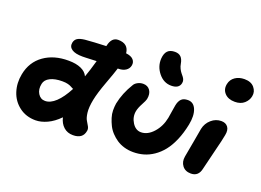

<svg xmlns="http://www.w3.org/2000/svg" viewBox="-114 -1090 1861 1367"><g transform="rotate(20 816.0 -407.0)"><path d="M237.8 -12.2Q166 -12.2 114 -51.8Q62 -91.3 41.7 -154.3Q21.5 -217.3 35.2 -287.1Q54.2 -385.3 130.1 -439.2Q206.1 -493.2 316.9 -492.2Q373 -492.2 410.9 -475.3Q448.7 -458.5 462.9 -426.8Q482.4 -480.5 503.9 -557.1Q483.4 -556.2 459 -555.2Q434.6 -554.2 420.9 -553.7Q407.2 -553.2 397.9 -553.2Q342.3 -553.2 316.2 -571.3Q290 -589.4 295.9 -621.1Q300.3 -644 317.9 -655.8Q335.4 -667.5 373 -671.9Q437.5 -677.7 532.2 -681.2L533.2 -686Q547.9 -752 597.2 -752Q674.8 -752 682.1 -681.2Q721.2 -676.8 738 -658.2Q754.9 -639.6 750 -613.8Q745.1 -588.4 722.9 -573.7Q700.7 -559.1 667 -559.1H663.1Q651.9 -522 619.1 -433.6Q586.4 -345.2 575.2 -289.1Q563.5 -229.5 568.1 -190.9Q572.8 -152.3 584.2 -134.3Q595.7 -116.2 604.5 -99.4Q613.3 -82.5 609.9 -66.9Q599.6 -3.9 524.9 -3.9Q482.4 -3.9 453.9 -29.5Q425.3 -55.2 415 -99.1Q371.6 -54.7 325.4 -33.4Q279.3 -12.2 237.8 -12.2ZM190.9 -271Q181.6 -227.5 200.9 -196.3Q220.2 -165 254.9 -165Q294.9 -165 335.4 -203.1Q376 -241.2 414.1 -314Q408.7 -315.4 396.7 -322.5Q384.8 -329.6 367.7 -334.2Q350.6 -338.9 324.2 -338.9Q268.1 -338.9 232.7 -321Q197.3 -303.2 190.9 -271Z M1061.5 -574.2Q1004.4 -574.2 965.1 -623Q925.8 -671.9 929.7 -731.9Q932.6 -771.5 951.2 -790.8Q969.7 -810.1 1006.3 -810.1Q1035.6 -810.1 1051.8 -793.9Q1067.9 -777.8 1073.7 -744.1Q1076.7 -725.6 1084.7 -709.5Q1092.8 -693.4 1101.1 -683.1Q1109.4 -672.9 1117.2 -663.1Q1125 -653.3 1128.7 -641.8Q1132.3 -630.4 1129.4 -617.2Q1120.1 -574.2 1061.5 -574.2ZM968.8 -37.1Q932.6 -37.1 900.1 -46.6Q867.7 -56.2 843 -72.8Q818.4 -89.4 797.6 -111.6Q776.9 -133.8 764.2 -159.4Q751.5 -185.1 742.7 -212.9Q733.9 -240.7 733.6 -268.1Q733.4 -295.4 737.3 -320.8Q754.4 -404.3 802.7 -482.9Q811 -498.5 830.6 -508.8Q850.1 -519 871.6 -519Q906.2 -519 924.1 -493.2Q941.9 -467.3 933.6 -425.8Q931.2 -413.6 912.6 -379.4Q894 -345.2 888.7 -318.8Q879.9 -272 906 -230.5Q932.1 -189 972.7 -189Q1022.9 -189 1065.7 -236.6Q1108.4 -284.2 1121.6 -352.1Q1126 -374.5 1130.1 -405Q1134.3 -435.5 1137.7 -451.2Q1144 -484.9 1160.6 -502Q1177.2 -519 1210.4 -519Q1253.9 -519 1272.2 -474.1Q1290.5 -429.2 1276.4 -357.9Q1262.7 -289.6 1239.3 -235.1Q1215.8 -180.7 1186.5 -144Q1157.2 -107.4 1121.3 -83Q1085.4 -58.6 1047.6 -47.9Q1009.8 -37.1 968.8 -37.1Z M1526.4 -621.1Q1476.1 -621.1 1449.2 -650.1Q1422.4 -679.2 1431.2 -721.2Q1438.5 -756.8 1467.8 -776.9Q1497.1 -796.9 1538.1 -796.9Q1588.4 -796.9 1613 -767.1Q1637.7 -737.3 1630.4 -701.2Q1624.5 -668.9 1597.7 -645Q1570.8 -621.1 1526.4 -621.1ZM1407.2 -34.2Q1364.3 -34.2 1342 -63.5Q1319.8 -92.8 1327.1 -133.8Q1340.3 -201.2 1351.3 -267.6Q1362.3 -334 1367.2 -357.9Q1376.5 -401.9 1409.7 -430.9Q1442.9 -460 1485.4 -460Q1518.6 -460 1535.4 -437.7Q1552.2 -415.5 1543.9 -375Q1539.6 -346.2 1510.7 -232.2Q1481.9 -118.2 1478 -98.1Q1465.3 -34.2 1407.2 -34.2Z"/></g></svg>

Font: Shantell Sans Irregular Bouncy
Style: Bold Italic
Weight: 700
Italic angle: -11.31°
Designer: Stephen Nixon, Anya Danilova, Shantell Martin
Foundry: Arrow Type
Version: Version 1.006;[9816181b4]